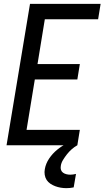

<svg xmlns="http://www.w3.org/2000/svg" viewBox="-20 -755 543 998"><path d="M14 0 136 -735H503L490 -655H213L175 -422H395L382 -342H161L118 -80H395L382 0ZM325 223Q310 223 295.5 220.5Q281 218 267.5 213Q254 208 242 200Q230 192 222.5 180.5Q215 169 212.5 154Q210 139 213 124Q218 95 235.5 69Q253 43 277.5 23Q302 3 330 -10.5Q358 -24 387 -31L382 0Q366 9 352.5 21Q339 33 328 47Q317 61 307.5 76.5Q298 92 296 108Q294 119 297 128Q300 137 307.5 142.5Q315 148 325 150.5Q335 153 345 153Q352 153 359.5 152Q367 151 375 149L363 219Q354 221 344.5 222Q335 223 325 223Z"/></svg>

Font: Iosevka SS04 Medium Oblique
Style: Regular
Weight: 500
Italic angle: -9°
Monospace: yes
Designer: Belleve Invis
Foundry: Belleve Invis
Version: Version 19.0.0; ttfautohint (v1.8.4)